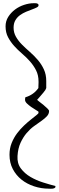

<svg xmlns="http://www.w3.org/2000/svg" viewBox="-20 -1059 365 1194"><path d="M39.1 -96.7Q39.1 -135.7 52.2 -168.9Q65.4 -202.1 85.9 -229.5Q106.4 -256.8 129.9 -278.8Q153.3 -300.8 173.3 -316.4Q193.4 -332 206.5 -342.8Q219.7 -353.5 219.7 -357.4Q219.7 -358.4 219.2 -361.3Q218.8 -364.3 218.8 -365.2Q214.8 -368.2 201.7 -376Q188.5 -383.8 173.8 -394Q159.2 -404.3 147.5 -415.5Q135.7 -426.8 135.7 -438.5Q135.7 -440.4 136.2 -446.3Q136.7 -452.1 137.7 -454.1Q162.1 -460.9 183.1 -475.6Q204.1 -490.2 218.8 -511.7Q218.8 -513.7 218.8 -519Q218.8 -524.4 219.2 -531.2Q219.7 -538.1 219.7 -543.5Q219.7 -548.8 219.7 -551.8Q219.7 -591.8 204.1 -622.1Q188.5 -652.3 166.5 -677.2Q144.5 -702.1 117.7 -725.1Q90.8 -748 68.4 -772.9Q45.9 -797.9 30.3 -827.1Q14.6 -856.4 14.6 -895.5Q14.6 -927.7 31.2 -954.1Q47.9 -980.5 73.2 -999.5Q98.6 -1018.6 129.9 -1028.8Q161.1 -1039.1 190.4 -1039.1Q194.3 -1039.1 199.2 -1039.1Q204.1 -1039.1 208.5 -1038.1Q212.9 -1037.1 216.3 -1034.7Q219.7 -1032.2 219.7 -1025.4Q219.7 -1018.6 208.5 -1012.7Q197.3 -1006.8 179.7 -1000.5Q162.1 -994.1 142.1 -985.8Q122.1 -977.5 104.5 -964.8Q86.9 -952.1 75.7 -933.1Q64.5 -914.1 64.5 -886.7Q64.5 -856.4 79.1 -830.6Q93.8 -804.7 116.7 -781.7Q139.6 -758.8 166 -735.8Q192.4 -712.9 215.3 -686Q238.3 -659.2 252.9 -627.4Q267.6 -595.7 267.6 -555.7Q267.6 -552.7 267.6 -546.4Q267.6 -540 267.6 -533.2Q267.6 -526.4 267.6 -520Q267.6 -513.7 267.6 -511.7Q266.6 -509.8 263.7 -502.9Q260.7 -496.1 258.8 -495.1Q256.8 -491.2 250 -483.4Q243.2 -475.6 235.4 -466.3Q227.5 -457 220.7 -449.2Q213.9 -441.4 210.9 -438.5Q213.9 -434.6 225.6 -425.8Q237.3 -417 250.5 -406.2Q263.7 -395.5 274.4 -384.8Q285.2 -374 285.2 -369.1Q285.2 -350.6 271.5 -335.9Q257.8 -321.3 236.8 -306.6Q215.8 -292 191.4 -274.4Q167 -256.8 145.5 -231.4Q124 -206.1 107.9 -171.4Q91.8 -136.7 88.9 -88.9Q85.9 -43 109.9 -11.2Q133.8 20.5 169.9 41.5Q206.1 62.5 248 75.7Q290 88.9 324.2 97.7V99.6Q324.2 100.6 325.2 101.6Q325.2 107.4 319.3 110.4Q313.5 113.3 306.6 114.3Q299.8 115.2 293 114.7Q286.1 114.3 284.2 114.3Q236.3 114.3 191.9 99.6Q147.5 85 113.8 58.1Q80.1 31.2 59.6 -7.8Q39.1 -46.9 39.1 -96.7Z"/></svg>

Font: Cedarville Cursive
Style: Regular
Weight: 400
Designer: Kimberly Geswein
Foundry: Kimberly Geswein
Version: Version 1.001 2010